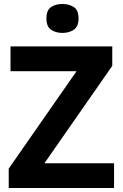

<svg xmlns="http://www.w3.org/2000/svg" viewBox="-20 -948 619 968"><path d="M555 0H24V-98L366 -589H33V-714H546V-616L204 -125H555ZM295 -928Q328 -928 352 -912.5Q376 -897 376 -855Q376 -814 352 -798Q328 -782 295 -782Q261 -782 237.5 -798Q214 -814 214 -855Q214 -897 237.5 -912.5Q261 -928 295 -928Z"/></svg>

Font: Noto Sans Armenian
Style: Bold
Weight: 700
Version: Version 2.007